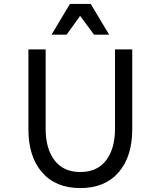

<svg xmlns="http://www.w3.org/2000/svg" viewBox="-20 -948 820 980"><path d="M125 -288V-696H213V-291Q213 -189 258.5 -129.5Q304 -70 390 -70Q476 -70 521.5 -129.5Q567 -189 567 -291V-696H655V-288Q655 -149 585.5 -68.5Q516 12 390 12Q264 12 194.5 -68.5Q125 -149 125 -288ZM337 -928H443L537 -771H460L389 -867L320 -771H243Z"/></svg>

Font: Amiko
Style: Regular
Weight: 400
Designer: Pablo Impallari, Rodrigo Fuenzalida, Andres Torresi
Foundry: Impallari Type
Version: Version 1.001; ttfautohint (v1.3)